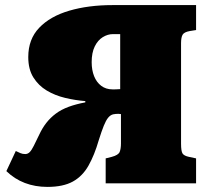

<svg xmlns="http://www.w3.org/2000/svg" viewBox="-20 -720 830 754"><path d="M166 14Q118 14 77.5 -1.5Q37 -17 5 -48L42 -127Q52 -122 60.5 -118.5Q69 -115 79 -115Q89 -115 96.5 -122.5Q104 -130 112.5 -147Q121 -164 134 -191Q146 -217 162 -237.5Q178 -258 199.5 -274Q221 -290 249.5 -300.5Q278 -311 315 -318V-323Q276 -326 236 -335.5Q196 -345 163.5 -364.5Q131 -384 111 -416Q91 -448 91 -496Q91 -566 134 -611Q177 -656 252 -678Q327 -700 422 -700H750V-602L725 -598Q703 -594 697 -583.5Q691 -573 691 -550V-156Q691 -126 697 -117Q703 -108 722 -104L750 -98V0H395V-98L419 -104Q445 -111 450 -123.5Q455 -136 455 -157V-272Q450 -273 444.5 -273Q439 -273 434 -272.5Q429 -272 424 -271Q413 -268 404.5 -257.5Q396 -247 387.5 -226Q379 -205 368 -170Q351 -111 327.5 -69.5Q304 -28 266 -7Q228 14 166 14ZM422 -369Q426 -369 431.5 -369Q437 -369 443 -369.5Q449 -370 452 -370V-586H423Q403 -586 383.5 -574Q364 -562 352 -537.5Q340 -513 340 -476Q340 -445 349.5 -421Q359 -397 377.5 -383Q396 -369 422 -369Z"/></svg>

Font: Literata Variable Black
Style: Regular
Weight: 900
Designer: Latin by Veronika Burian and Jose Scaglione. Greek by Irene Vlachou. Cyrillic by Vera Evstafieva.
Foundry: TypeTogether
Version: Version 3.021